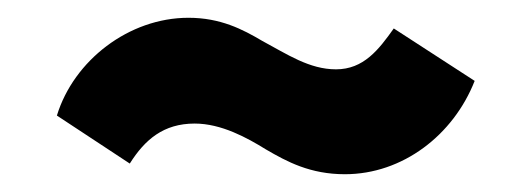

<svg xmlns="http://www.w3.org/2000/svg" viewBox="-20 -399 597 216"><path d="M368 -203C433 -203 490 -247 514 -308L423 -367C406 -343 389 -321 358 -321C328 -321 303 -338 275 -353C253 -366 228 -379 192 -379C125 -379 63 -331 44 -269L126 -215C143 -242 164 -260 199 -260C229 -260 258 -244 279 -231C303 -217 329 -203 368 -203Z"/></svg>

Font: Vanilla Cream ExtraBold
Style: Regular
Weight: 800
Designer: Jeremy Tribby, Jinavaṁso
Foundry: Tribby Type
Version: Version 1.422;Glyphs 3.1.2 (3151)